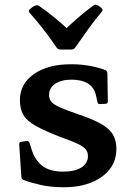

<svg xmlns="http://www.w3.org/2000/svg" viewBox="-20 -778 555 810"><path d="M409 -743Q416 -736 410 -729Q383 -698 355 -659Q327 -620 297 -577Q291 -569 282 -569H235Q225 -569 219 -577Q190 -620 160.5 -657.5Q131 -695 104 -725Q98 -733 106 -739Q110 -743 116 -747.5Q122 -752 128 -754Q137 -758 145 -753Q181 -728 212.5 -702Q244 -676 273 -648H249Q278 -676 309 -703Q340 -730 374 -755Q382 -761 391 -756Q396 -754 400.5 -750.5Q405 -747 409 -743ZM307 -297Q370 -276 406 -255.5Q442 -235 456.5 -210Q471 -185 471 -150Q471 -101 443.5 -65Q416 -29 366 -8.5Q316 12 248 12Q194 12 150.5 2Q107 -8 79 -19Q70 -23 70 -33L61 -170Q61 -179 71 -180L92 -183Q101 -184 105 -174L115 -142Q130 -99 161 -76.5Q192 -54 247 -54Q296 -54 323.5 -71.5Q351 -89 351 -120Q351 -136 341.5 -148Q332 -160 306.5 -172Q281 -184 235 -200Q168 -226 130.5 -247Q93 -268 78.5 -293.5Q64 -319 64 -355Q64 -424 123 -465.5Q182 -507 280 -507Q326 -507 365 -499Q404 -491 425 -482Q433 -478 433 -468L435 -350Q435 -341 425 -340L402 -339Q392 -338 391 -348L386 -371Q379 -408 352 -425Q325 -442 282 -442Q239 -442 213 -424.5Q187 -407 187 -378Q187 -361 196 -349.5Q205 -338 231 -326Q257 -314 307 -297Z"/></svg>

Font: Hahmlet SemiBold
Style: Regular
Weight: 600
Version: Version 1.002